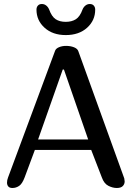

<svg xmlns="http://www.w3.org/2000/svg" viewBox="-20 -938 657 958"><path d="M42 0Q28 0 21.5 -7.5Q15 -15 15 -27Q15 -39 20 -52L255 -685Q259 -696 274.5 -702.5Q290 -709 310 -709Q332 -709 349.5 -702Q367 -695 371 -682L600 -48Q602 -38 602 -33Q602 -19 592.5 -9.5Q583 0 563 0Q542 0 520.5 -11Q499 -22 488 -53L435 -190H154L103 -53Q91 -21 75.5 -10.5Q60 0 42 0ZM293 -591 170 -242H420L299 -591ZM308 -763Q243 -763 202.5 -799.5Q162 -836 162 -890Q162 -902 169 -910Q176 -918 189 -918Q201 -918 210.5 -910.5Q220 -903 225 -891Q238 -855 258 -842Q278 -829 308 -829Q338 -829 358.5 -842Q379 -855 392 -891Q397 -903 406.5 -910.5Q416 -918 428 -918Q441 -918 448 -910Q455 -902 455 -890Q455 -836 414.5 -799.5Q374 -763 308 -763Z"/></svg>

Font: Marmelad for Arash.Academy
Style: Regular
Weight: 400
Designer: Manvel Shmavonyan
Foundry: Cyreal
Version: Version 1.110;Glyphs 3.2 (3202)